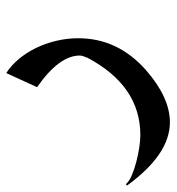

<svg xmlns="http://www.w3.org/2000/svg" viewBox="-94 -364 543 590"><g transform="rotate(-90 177.0 -68.5)"><path d="M355 -99.6Q355 -38.1 330.6 13.7Q306.2 65.4 257.8 108.4Q173.3 182.6 96.7 182.6Q-2 182.6 -97.7 50.8L-93.3 47.4Q-85.4 57.1 -66.9 65.2Q-48.3 73.2 -25.9 79.1Q-3.4 85 19 88.4Q41.5 91.8 57.1 91.8Q209.5 91.8 295.9 -72.3H295.4Q298.3 -78.6 300 -84Q301.8 -89.4 301.8 -94.7Q301.8 -157.7 204.6 -225.6L248 -320.3Q271.5 -305.2 291.3 -281.5Q311 -257.8 325.2 -228.5Q339.4 -199.2 347.2 -166Q355 -132.8 355 -99.6Z"/></g></svg>

Font: XB Khoramshahr
Style: Regular
Weight: 400
Designer: Behnam
Foundry: Irmug
Version: Version 8.005 2009